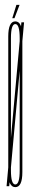

<svg xmlns="http://www.w3.org/2000/svg" viewBox="-20 -766 131 790"><path d="M7 0 68 -674H79L18 0ZM43 4Q14 4 14 -58Q14 -120 14 -337Q14 -553 14 -615.5Q14 -678 43 -678Q72 -678 72 -615Q72 -552 72 -337Q72 -120 72 -58Q72 4 43 4ZM43 -7Q61 -7 61 -65Q61 -123 61 -337Q61 -550 61 -608.5Q61 -667 43 -667Q25 -667 25 -608.5Q25 -550 25 -337Q25 -123 25 -65Q25 -7 43 -7ZM30.5 -691 47.5 -746H60.5L39.5 -691Z"/></svg>

Font: Anybody UltraCondensed Thin
Style: Regular
Weight: 100
Width: 1
Designer: Tyler Finck
Foundry: Etcetera Type Company
Version: Version 1.110